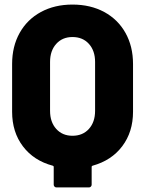

<svg xmlns="http://www.w3.org/2000/svg" viewBox="-20 -728 636 840"><path d="M562 -448V-239Q562 -151 515 -88.5Q468 -26 385 -3Q381 -2 381 2V80Q381 85 377.5 88.5Q374 92 369 92H227Q222 92 218.5 88.5Q215 85 215 80V2Q215 -2 211 -3Q128 -25 80.5 -87.5Q33 -150 33 -239V-448Q33 -525 66 -584Q99 -643 159 -675.5Q219 -708 297 -708Q376 -708 436 -675.5Q496 -643 529 -584Q562 -525 562 -448ZM396 -457Q396 -506 369 -536Q342 -566 297 -566Q253 -566 226 -536Q199 -506 199 -457V-243Q199 -194 226 -164Q253 -134 297 -134Q342 -134 369 -164Q396 -194 396 -243Z"/></svg>

Font: BARLOWEXTRABOLD
Style: Regular
Weight: 800
Designer: Jeremy Tribby
Foundry: Tribby Type
Version: Version 1.422